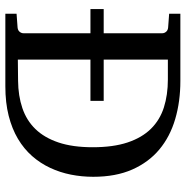

<svg xmlns="http://www.w3.org/2000/svg" viewBox="-8 -704 711 736"><g transform="rotate(90 348.0 -335.5)"><path d="M14.2 -377H106.9V-602.1Q106.9 -609.4 101.3 -616.2Q95.7 -623 85 -624L32.2 -627.9V-670.9H290Q368.7 -670.9 436 -651.1Q503.4 -631.3 552.5 -590.3Q601.6 -549.3 629.4 -486.3Q657.2 -423.3 657.2 -336.9Q657.2 -293 648.9 -251.2Q640.6 -209.5 623 -171.9Q605.5 -134.3 577.9 -102.8Q550.3 -71.3 511.7 -48.3Q473.1 -25.4 423.1 -12.7Q373 0 310.1 0H32.2V-43L85 -46.9Q95.7 -47.9 101.3 -54.7Q106.9 -61.5 106.9 -68.8V-326.2H14.2ZM543.9 -335Q543.9 -413.6 525.6 -468.5Q507.3 -523.4 473.4 -557.9Q439.5 -592.3 391.4 -607.7Q343.3 -623 284.2 -623H208V-377H366.2V-326.2H208V-47.9L289.1 -48.8Q346.7 -49.3 393.8 -65.2Q440.9 -81.1 474.1 -115.2Q507.3 -149.4 525.6 -203.6Q543.9 -257.8 543.9 -335Z"/></g></svg>

Font: Charis SIL Am
Style: Regular
Weight: 400
Foundry: SIL International
Version: Version 5.000